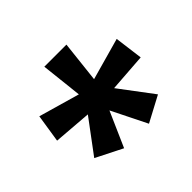

<svg xmlns="http://www.w3.org/2000/svg" viewBox="-111 -919 786 786"><g transform="rotate(-45 281.5 -526.0)"><path d="M97 -351 212 -293 279 -445 355 -292 466 -351 357 -496 523 -508 507 -631 325 -580 345 -760H217L237 -580L59 -631L40 -509L205 -496Z"/></g></svg>

Font: Noto Kufi Arabic
Style: Bold
Weight: 700
Designer: Monotype Design Team, David Williams, Khaled Hosny
Foundry: Google LLC
Version: Version 2.109